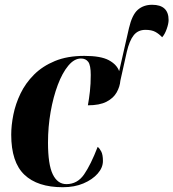

<svg xmlns="http://www.w3.org/2000/svg" viewBox="-20 -775 726 804"><path d="M243 9Q137 9 82 -43.5Q27 -96 27 -211Q27 -250 36 -295Q45 -340 66 -383.5Q87 -427 122.5 -462.5Q158 -498 210 -519.5Q262 -541 333 -541Q402 -541 435.5 -523Q469 -505 479 -477L520 -657Q533 -713 557 -734Q581 -755 617 -755Q686 -755 686 -691Q686 -676 678 -653.5Q670 -631 659 -619Q646 -633 630.5 -641.5Q615 -650 589 -650Q558 -650 540 -627.5Q522 -605 511 -558L484 -437Q482 -412 468.5 -388Q455 -364 426 -349Q397 -334 348 -334Q353 -361 356.5 -392.5Q360 -424 360 -461Q360 -502 349.5 -516Q339 -530 319 -530Q291 -530 266 -500Q241 -470 222 -419.5Q203 -369 192 -306.5Q181 -244 181 -178Q181 -86 201 -45Q221 -4 258 -4Q304 -4 332 -44.5Q360 -85 389 -160Q397 -154 404 -140.5Q411 -127 411 -101Q411 -73 389 -48Q367 -23 329.5 -7Q292 9 243 9Z"/></svg>

Font: Noto Serif Display ExtraCondensed Black
Style: Italic
Weight: 900
Width: 2
Italic angle: -12°
Designer: Monotype Design Team
Foundry: Monotype Imaging Inc.
Version: Version 2.009